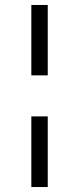

<svg xmlns="http://www.w3.org/2000/svg" viewBox="-20 -695 318 772"><path d="M172 57H106V-227H172ZM172 -392H106V-675H172Z"/></svg>

Font: Gemunu Libre ExtraLight
Style: Regular
Weight: 400
Version: Version 1.100